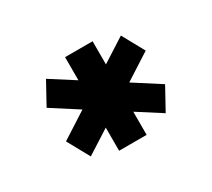

<svg xmlns="http://www.w3.org/2000/svg" viewBox="-78 -877 666 604"><g transform="rotate(-30 255.0 -575.0)"><path d="M305 -745H205V-661L119 -716L75 -636L170 -575L75 -514L119 -434L205 -489V-405H305V-489L391 -434L435 -514L340 -575L435 -636L391 -716L305 -661Z"/></g></svg>

Font: KT Kiyosuna Sans Bold
Style: Regular
Weight: 700
Designer: [Zen Kaku Gothic] Yoshimichi Ohira
Version: Version 1.010;Glyphs 3.1.2 (3151)